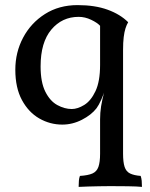

<svg xmlns="http://www.w3.org/2000/svg" viewBox="-20 -487 586 752"><path d="M284 -467Q352 -467 401.5 -449Q451 -431 482 -400L372 -386Q361 -398 337 -409.5Q313 -421 288 -421Q223 -421 181 -371Q139 -321 139 -227Q139 -165 157.5 -128Q176 -91 204.5 -75.5Q233 -60 261 -60Q284 -60 310 -76Q336 -92 354 -130Q372 -168 372 -233L392 -137Q386 -118 376.5 -96.5Q367 -75 358 -63Q338 -37 301 -18Q264 1 224 1Q176 1 134 -23Q92 -47 66 -95Q40 -143 40 -214Q40 -282 70.5 -339.5Q101 -397 156 -432Q211 -467 284 -467ZM293 202Q325 200 342 192.5Q359 185 365.5 166.5Q372 148 372 115V-20Q372 -45 376 -71Q380 -97 390 -134L372 -137V-400H482Q476 -390 471.5 -376Q467 -362 464.5 -341.5Q462 -321 462 -291V115Q462 148 468 166.5Q474 185 489.5 192.5Q505 200 531 202Q534 211 535 221Q536 231 536 245Q517 243 480.5 242.5Q444 242 412 242Q391 242 368.5 242.5Q346 243 325.5 243.5Q305 244 288 245Q288 231 289 220.5Q290 210 293 202Z"/></svg>

Font: Vollkorn
Style: Regular
Weight: 400
Designer: Friedrich Althausen
Foundry: Friedrich Althausen
Version: Version 5.001